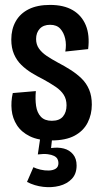

<svg xmlns="http://www.w3.org/2000/svg" viewBox="-20 -560 416 782"><path d="M189 12Q136 12 101.5 -5Q67 -22 49 -50Q31 -78 27.5 -112Q24 -146 32 -181L126 -189Q123 -156 127 -128.5Q131 -101 146.5 -84.5Q162 -68 191 -68Q222 -68 236.5 -85.5Q251 -103 251 -131Q251 -156 239.5 -174Q228 -192 206.5 -206.5Q185 -221 156 -237Q132 -249 109 -263Q86 -277 67 -295.5Q48 -314 37 -339.5Q26 -365 26 -399Q26 -441 44 -473Q62 -505 97 -522.5Q132 -540 184 -540Q240 -540 276.5 -518.5Q313 -497 329.5 -457Q346 -417 339 -360L246 -350Q251 -378 245.5 -402.5Q240 -427 225.5 -443Q211 -459 184 -459Q157 -459 142 -443Q127 -427 127 -401Q127 -379 138.5 -362.5Q150 -346 170 -332.5Q190 -319 216 -305Q243 -291 268 -275Q293 -259 312.5 -240Q332 -221 343 -195Q354 -169 354 -134Q354 -94 337 -60.5Q320 -27 284 -7.5Q248 12 189 12ZM90 181 116 121Q128 127 145 131Q162 135 179 134.5Q196 134 207 127Q218 120 218 104Q218 95 214 87.5Q210 80 200 75Q190 70 174 68Q158 66 134 69L146 -12H194L188 43Q217 39 240 45Q263 51 277.5 68.5Q292 86 292 114Q292 148 272.5 168.5Q253 189 222 197Q191 205 156 201Q121 197 90 181Z"/></svg>

Font: Bricolage Grotesque 48pt Condensed Medium
Style: Regular
Weight: 500
Width: 3
Designer: Mathieu Triay
Foundry: Atelier Triay
Version: Version 1.001;gftools[0.9.33.dev8+g029e19f]